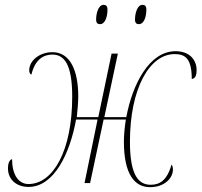

<svg xmlns="http://www.w3.org/2000/svg" viewBox="-20 -758 837 795"><path d="M555 -658C577 -658 586 -690 586 -718C586 -733 580 -738 570 -738C548 -738 539 -702 539 -677C539 -662 546 -658 555 -658ZM394 -658C416 -658 425 -690 425 -718C425 -733 419 -738 409 -738C387 -738 378 -702 378 -677C378 -662 385 -658 394 -658ZM98 16C205 16 270 -125 295 -263H384L330 0H353L409 -263H501C496 -230 493 -198 493 -172C493 -37 537 17 601 17C661 17 696 -20 696 -56C696 -65 693 -76 690 -76C671 -9 640 7 604 7C556 7 518 -28 518 -171C518 -391 599 -534 703 -534C746 -534 774 -517 774 -431C785 -433 794 -439 794 -468C794 -511 764 -546 707 -546C597 -546 528 -407 503 -273H412L468 -536H442L387 -273H298C301 -302 304 -334 304 -359C304 -465 271 -542 197 -542C145 -542 101 -508 101 -467C101 -458 104 -451 110 -449C126 -515 163 -532 197 -532C247 -532 279 -490 279 -358C279 -134 200 4 98 4C55 4 30 -37 30 -99C21 -97 13 -85 13 -61C13 -14 49 16 98 16Z"/></svg>

Font: Noto Serif Display Thin
Style: Italic
Weight: 100
Italic angle: -12°
Designer: Monotype Design Team
Foundry: Monotype Imaging Inc.
Version: Version 2.009